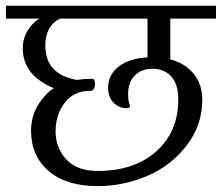

<svg xmlns="http://www.w3.org/2000/svg" viewBox="-33 -670 759 657"><path d="M706.1 -606.4V-650.4H-12.7V-606.4H101.6Q93.8 -601.6 86.9 -595.7Q44.9 -557.6 44.9 -504.9Q44.9 -412.1 151.4 -368.2Q136.7 -359.4 125 -346.7Q73.2 -293 73.2 -223.6Q73.2 -136.7 133.3 -85Q193.4 -33.2 300.8 -33.2Q389.6 -33.2 470.7 -67.9Q551.8 -102.5 605.5 -171.9Q659.2 -241.2 659.2 -329.1Q659.2 -393.6 614.3 -433.6Q587.9 -457 549.8 -466.8V-606.4ZM471.7 -606.4V-473.6Q413.1 -470.7 377 -445.3Q336.9 -416 336.9 -370.1Q336.9 -338.9 355 -319.3Q373 -299.8 399.4 -299.8Q412.1 -299.8 412.1 -306.6L408.2 -319.3Q405.3 -332 405.3 -347.7Q405.3 -387.7 427.7 -411.1Q450.2 -434.6 489.3 -434.6Q529.3 -434.6 553.2 -408.2Q577.1 -381.8 577.1 -329.1Q577.1 -219.7 502 -152.3Q426.8 -85 300.8 -85Q230.5 -85 193.8 -124.5Q157.2 -164.1 157.2 -220.7Q157.2 -277.3 188.5 -318.4Q219.7 -359.4 276.4 -359.4Q292 -359.4 292 -383.8Q292 -400.4 282.2 -400.4Q254.9 -400.4 230.5 -396.5Q122.1 -415 122.1 -514.6Q122.1 -555.7 142.6 -583Q156.2 -599.6 172.9 -606.4Z"/></svg>

Font: Kurale
Style: Regular
Weight: 400
Version: 1.0; ttfautohint (v1.3)